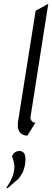

<svg xmlns="http://www.w3.org/2000/svg" viewBox="-20 -708 272 1002"><path d="M12.2 273.9 33.2 240.2 44.9 213.9 50.8 196.8 54.2 175.8 55.2 158.2 51.8 137.2 43 106 44.9 102.1 50.8 92.8 57.1 87.9 64.9 83 67.9 82 77.1 80.1H85L91.8 82L96.2 83L102.1 87.9L106.9 92.8L109.9 102.1L112.8 115.2V125L111.8 141.1L109.9 155.8L105 173.8L99.1 190.9L85.9 211.9L83 216.8L76.2 225.1L20 273.9ZM73.2 -43V-50.8V-67.9L166 -651.9L231.9 -688L140.1 -103L139.2 -94.2V-89.8L142.1 -81.1L147 -75.2L153.8 -69.8L157.2 -68.8L165 -67.9L123 0L107.9 -2L102.1 -3.9L94.2 -7.8L84 -17.1L81.1 -21L75.2 -34.2Z"/></svg>

Font: Petahja
Style: Italic
Weight: 400
Designer: T. Christopher White
Version: Version 1.1